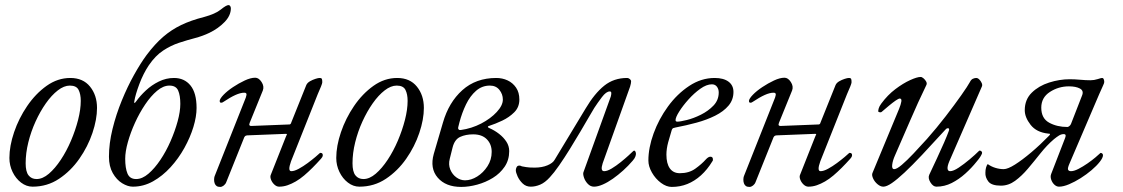

<svg xmlns="http://www.w3.org/2000/svg" viewBox="-20 -721 4420 756"><path d="M108 14Q84 14 63 -2Q42 -18 29.5 -44Q17 -70 17 -99Q17 -146 35.5 -200.5Q54 -255 87 -303.5Q120 -352 163.5 -383Q207 -414 257 -414Q307 -414 334.5 -380Q362 -346 362 -296Q362 -251 344 -197.5Q326 -144 292.5 -96Q259 -48 212.5 -17Q166 14 108 14ZM124 -16Q148 -16 172.5 -37Q197 -58 219.5 -92Q242 -126 259.5 -167Q277 -208 287.5 -249Q298 -290 298 -324Q298 -350 289.5 -367Q281 -384 255 -384Q232 -384 207.5 -365Q183 -346 160.5 -314Q138 -282 120 -242.5Q102 -203 91.5 -160.5Q81 -118 81 -78Q81 -45 92.5 -30.5Q104 -16 124 -16Z M503 14Q483 14 461 0.5Q439 -13 424 -39.5Q409 -66 409 -104Q409 -156 423 -213Q437 -270 459.5 -325Q482 -380 508 -426.5Q534 -473 557 -504Q590 -548 622.5 -576Q655 -604 693.5 -622.5Q732 -641 783 -654Q828 -666 849.5 -683.5Q871 -701 880 -701Q884 -701 886.5 -697Q889 -693 889 -688Q889 -660 864.5 -634.5Q840 -609 805 -592Q778 -579 747.5 -571Q717 -563 685 -552.5Q653 -542 622.5 -522Q592 -502 566 -464Q544 -431 528.5 -389.5Q513 -348 509 -323Q508 -319 509 -316Q510 -313 517 -323Q532 -344 554.5 -365Q577 -386 605.5 -400Q634 -414 665 -414Q706 -414 730 -384.5Q754 -355 754 -296Q754 -262 741.5 -221Q729 -180 706 -138.5Q683 -97 651.5 -62.5Q620 -28 582.5 -7Q545 14 503 14ZM516 -16Q540 -16 564.5 -37Q589 -58 611.5 -91.5Q634 -125 651.5 -165Q669 -205 679.5 -243.5Q690 -282 690 -312Q690 -345 681.5 -364.5Q673 -384 647 -384Q623 -384 598.5 -363.5Q574 -343 551.5 -309.5Q529 -276 511.5 -237.5Q494 -199 483.5 -161.5Q473 -124 473 -96Q473 -59 482 -37.5Q491 -16 516 -16Z M847 15Q838 15 833 11.5Q828 8 825.5 1.5Q823 -5 823 -13Q823 -18 823.5 -21Q824 -24 825 -27L944 -327Q949 -338 950.5 -347Q952 -356 942 -356Q927 -356 907 -347Q887 -338 860 -320Q855 -316 850 -316.5Q845 -317 845 -324Q846 -333 860.5 -348Q875 -363 897.5 -378Q920 -393 943.5 -404Q967 -415 985 -415Q999 -415 1010 -398Q1021 -381 1015 -365L963 -237Q960 -229 963 -227Q966 -225 968 -225L1120 -231Q1122 -231 1124 -233Q1126 -235 1127 -239L1186 -386Q1190 -395 1200.5 -401Q1211 -407 1222 -410.5Q1233 -414 1238 -414Q1246 -414 1247.5 -410Q1249 -406 1249 -397Q1249 -393 1244 -380.5Q1239 -368 1231 -350L1126 -86Q1112 -47 1127 -47Q1139 -47 1156.5 -56.5Q1174 -66 1191.5 -79Q1209 -92 1222 -103Q1235 -114 1239 -118Q1240 -119 1240.5 -119Q1241 -119 1241.5 -119Q1242 -119 1242 -119Q1251 -119 1251 -110Q1251 -106 1248.5 -102Q1246 -98 1244 -96Q1227 -77 1210.5 -60.5Q1194 -44 1177.5 -30Q1161 -16 1144.5 -6.5Q1128 3 1112 8.5Q1096 14 1079 14Q1069 14 1060 5.5Q1051 -3 1047 -14Q1043 -25 1046 -32L1105 -181Q1108 -189 1109.5 -191.5Q1111 -194 1106 -194L954 -188Q952 -188 948.5 -187Q945 -186 942 -181L871 -4Q868 4 861 9.5Q854 15 847 15Z M1395 14Q1371 14 1350 -2Q1329 -18 1316.5 -44Q1304 -70 1304 -99Q1304 -146 1322.5 -200.5Q1341 -255 1374 -303.5Q1407 -352 1450.5 -383Q1494 -414 1544 -414Q1594 -414 1621.5 -380Q1649 -346 1649 -296Q1649 -251 1631 -197.5Q1613 -144 1579.5 -96Q1546 -48 1499.5 -17Q1453 14 1395 14ZM1411 -16Q1435 -16 1459.5 -37Q1484 -58 1506.5 -92Q1529 -126 1546.5 -167Q1564 -208 1574.5 -249Q1585 -290 1585 -324Q1585 -350 1576.5 -367Q1568 -384 1542 -384Q1519 -384 1494.5 -365Q1470 -346 1447.5 -314Q1425 -282 1407 -242.5Q1389 -203 1378.5 -160.5Q1368 -118 1368 -78Q1368 -45 1379.5 -30.5Q1391 -16 1411 -16Z M1796 15Q1735 15 1703.5 -21.5Q1672 -58 1688 -115Q1697 -146 1706 -176.5Q1715 -207 1724 -238Q1747 -318 1800.5 -366Q1854 -414 1934 -414Q1958 -414 1978.5 -404.5Q1999 -395 2012 -376Q2025 -357 2025 -329Q2025 -299 2005 -279Q1985 -259 1957.5 -246Q1930 -233 1905 -225Q1901 -224 1901 -221.5Q1901 -219 1906 -217Q1927 -208 1945 -194Q1963 -180 1974 -163Q1985 -146 1985 -126Q1985 -91 1967 -64.5Q1949 -38 1920.5 -20.5Q1892 -3 1859 6Q1826 15 1796 15ZM1811 -11Q1835 -11 1859 -26Q1883 -41 1899.5 -66.5Q1916 -92 1916 -123Q1916 -153 1897 -172.5Q1878 -192 1843 -192Q1814 -192 1792 -182Q1770 -172 1762 -140L1751 -96Q1745 -73 1753 -53.5Q1761 -34 1777 -22.5Q1793 -11 1811 -11ZM1794 -209Q1837 -215 1874.5 -234.5Q1912 -254 1936 -280Q1960 -306 1960 -329Q1960 -350 1946.5 -367Q1933 -384 1909 -384Q1878 -384 1854.5 -363.5Q1831 -343 1815 -310Q1799 -277 1789 -239L1784 -219Q1783 -214 1786 -211Q1789 -208 1794 -209Z M2070 14Q2051 14 2038 1.5Q2025 -11 2018 -26.5Q2011 -42 2011 -51Q2011 -56 2014 -62.5Q2017 -69 2025 -69Q2027 -69 2029 -68.5Q2031 -68 2035 -66Q2041 -65 2052 -63Q2063 -61 2085 -61Q2114 -61 2135.5 -70Q2157 -79 2164 -92L2286 -294Q2321 -353 2359 -383.5Q2397 -414 2449 -414Q2453 -414 2456.5 -412Q2460 -410 2462.5 -407Q2465 -404 2465 -401Q2465 -397 2464 -392Q2463 -387 2461 -380L2353 -78Q2343 -47 2359 -47Q2371 -47 2388.5 -57.5Q2406 -68 2424 -82.5Q2442 -97 2454.5 -108.5Q2467 -120 2470 -123Q2473 -126 2474.5 -127Q2476 -128 2477 -128Q2480 -128 2482 -124Q2484 -120 2484 -115Q2484 -111 2481.5 -104Q2479 -97 2471 -88Q2454 -68 2434 -50Q2414 -32 2393.5 -17.5Q2373 -3 2353.5 5.5Q2334 14 2319 14Q2305 14 2294.5 3Q2284 -8 2279.5 -21.5Q2275 -35 2277 -42L2385 -341Q2387 -348 2387 -354.5Q2387 -361 2381 -361Q2367 -361 2350 -338.5Q2333 -316 2320 -296Q2315 -288 2300.5 -263Q2286 -238 2266 -204Q2246 -170 2224 -134.5Q2202 -99 2181.5 -69.5Q2161 -40 2145 -23Q2126 -2 2107 6Q2088 14 2070 14Z M2625 15Q2604 15 2582.5 -1Q2561 -17 2547 -41.5Q2533 -66 2533 -89Q2533 -139 2553.5 -195.5Q2574 -252 2610 -301.5Q2646 -351 2693.5 -382.5Q2741 -414 2794 -414Q2829 -414 2848.5 -399.5Q2868 -385 2868 -359Q2868 -328 2848.5 -305Q2829 -282 2796 -265.5Q2763 -249 2722.5 -238Q2682 -227 2640 -219Q2634 -218 2630.5 -216.5Q2627 -215 2625 -209Q2618 -187 2611 -161Q2604 -135 2604 -112Q2604 -77 2617.5 -58Q2631 -39 2657 -39Q2693 -39 2718 -57Q2743 -75 2759 -93Q2769 -104 2777 -104Q2787 -104 2787 -94Q2787 -93 2787 -90.5Q2787 -88 2785 -86Q2765 -53 2740 -30.5Q2715 -8 2686.5 3.5Q2658 15 2625 15ZM2647 -242Q2658 -242 2684.5 -248.5Q2711 -255 2740 -269.5Q2769 -284 2789.5 -305.5Q2810 -327 2810 -357Q2810 -370 2803 -379.5Q2796 -389 2783 -389Q2762 -389 2737.5 -371.5Q2713 -354 2691 -329.5Q2669 -305 2654.5 -282Q2640 -259 2640 -248Q2640 -242 2647 -242Z M2931 15Q2922 15 2917 11.5Q2912 8 2909.5 1.5Q2907 -5 2907 -13Q2907 -18 2907.5 -21Q2908 -24 2909 -27L3028 -327Q3033 -338 3034.5 -347Q3036 -356 3026 -356Q3011 -356 2991 -347Q2971 -338 2944 -320Q2939 -316 2934 -316.5Q2929 -317 2929 -324Q2930 -333 2944.5 -348Q2959 -363 2981.5 -378Q3004 -393 3027.5 -404Q3051 -415 3069 -415Q3083 -415 3094 -398Q3105 -381 3099 -365L3047 -237Q3044 -229 3047 -227Q3050 -225 3052 -225L3204 -231Q3206 -231 3208 -233Q3210 -235 3211 -239L3270 -386Q3274 -395 3284.5 -401Q3295 -407 3306 -410.5Q3317 -414 3322 -414Q3330 -414 3331.5 -410Q3333 -406 3333 -397Q3333 -393 3328 -380.5Q3323 -368 3315 -350L3210 -86Q3196 -47 3211 -47Q3223 -47 3240.5 -56.5Q3258 -66 3275.5 -79Q3293 -92 3306 -103Q3319 -114 3323 -118Q3324 -119 3324.5 -119Q3325 -119 3325.5 -119Q3326 -119 3326 -119Q3335 -119 3335 -110Q3335 -106 3332.5 -102Q3330 -98 3328 -96Q3311 -77 3294.5 -60.5Q3278 -44 3261.5 -30Q3245 -16 3228.5 -6.5Q3212 3 3196 8.5Q3180 14 3163 14Q3153 14 3144 5.5Q3135 -3 3131 -14Q3127 -25 3130 -32L3189 -181Q3192 -189 3193.5 -191.5Q3195 -194 3190 -194L3038 -188Q3036 -188 3032.5 -187Q3029 -186 3026 -181L2955 -4Q2952 4 2945 9.5Q2938 15 2931 15Z M3458 14Q3447 14 3435.5 4.5Q3424 -5 3418 -18Q3412 -31 3415 -39L3520 -292Q3527 -309 3529 -321Q3531 -333 3523 -333Q3518 -333 3506.5 -325Q3495 -317 3480.5 -305Q3466 -293 3451 -280Q3449 -278 3443.5 -279Q3438 -280 3438 -283Q3438 -287 3440 -294.5Q3442 -302 3450 -313Q3475 -347 3505.5 -370Q3536 -393 3563.5 -405.5Q3591 -418 3605 -418Q3610 -418 3616.5 -412.5Q3623 -407 3627 -399.5Q3631 -392 3627 -385Q3594 -317 3564 -247Q3534 -177 3504 -109Q3495 -89 3493 -72Q3491 -55 3501 -55Q3511 -55 3531 -72Q3551 -89 3576.5 -116Q3602 -143 3630 -174Q3668 -217 3703.5 -263Q3739 -309 3765 -346Q3791 -383 3799 -398Q3804 -408 3811 -411Q3818 -414 3824 -414Q3830 -414 3836 -408Q3842 -402 3845.5 -394Q3849 -386 3846 -380L3718 -86Q3710 -67 3711 -57Q3712 -47 3721 -47Q3734 -47 3755 -61Q3776 -75 3798 -93.5Q3820 -112 3835 -127Q3836 -128 3838 -128Q3841 -128 3844 -125.5Q3847 -123 3847 -119Q3847 -117 3846 -115Q3845 -113 3843.5 -110Q3842 -107 3839.5 -103Q3837 -99 3833.5 -94.5Q3830 -90 3825 -84Q3806 -60 3781 -37.5Q3756 -15 3727.5 -0.5Q3699 14 3667 14Q3654 14 3643.5 -3Q3633 -20 3639 -33Q3653 -63 3669 -97Q3685 -131 3697.5 -160Q3710 -189 3715 -203Q3720 -215 3714 -216Q3708 -217 3703 -211Q3651 -154 3611 -111.5Q3571 -69 3541.5 -41.5Q3512 -14 3491.5 0Q3471 14 3458 14Z M4150 14Q4140 14 4131.5 6Q4123 -2 4119 -14Q4115 -26 4119 -36L4174 -178Q4177 -186 4175.5 -189.5Q4174 -193 4169 -193Q4159 -193 4150 -187.5Q4141 -182 4130 -173Q4102 -149 4077 -117.5Q4052 -86 4027.5 -57Q4003 -28 3977 -9Q3951 10 3921 10Q3884 10 3871.5 -6.5Q3859 -23 3860 -41Q3860 -52 3862.5 -61Q3865 -70 3869 -75Q3883 -65 3899.5 -60Q3916 -55 3932 -55Q3948 -55 3976.5 -73Q4005 -91 4040.5 -121Q4076 -151 4111 -187Q4114 -190 4114.5 -192.5Q4115 -195 4107 -195Q4061 -200 4038 -229.5Q4015 -259 4015 -287Q4015 -329 4042.5 -356Q4070 -383 4111 -396Q4152 -409 4192 -409Q4201 -409 4212 -408.5Q4223 -408 4233.5 -407Q4244 -406 4254.5 -405.5Q4265 -405 4274 -405Q4288 -405 4302 -409.5Q4316 -414 4319 -414Q4324 -414 4326 -409Q4328 -404 4328 -398Q4328 -394 4323 -383.5Q4318 -373 4308 -350L4192 -79Q4183 -59 4185.5 -53Q4188 -47 4197 -47Q4209 -47 4226.5 -56Q4244 -65 4262 -77.5Q4280 -90 4293 -101Q4306 -112 4310 -116Q4313 -119 4314 -119Q4317 -119 4320 -116.5Q4323 -114 4323 -110Q4323 -100 4310.5 -84Q4298 -68 4278 -51Q4258 -34 4235 -19.5Q4212 -5 4189.5 4.5Q4167 14 4150 14ZM4183 -221Q4186 -221 4190.5 -224.5Q4195 -228 4197 -233L4241 -346Q4248 -364 4232 -372.5Q4216 -381 4189 -381Q4148 -381 4114 -359Q4080 -337 4080 -297Q4080 -255 4111 -238Q4142 -221 4183 -221Z"/></svg>

Font: EB Garamond
Style: Italic
Weight: 400
Italic angle: -17.2°
Designer: Georg Duffner and Octavio Pardo
Foundry: Georg Duffner
Version: Version 1.001